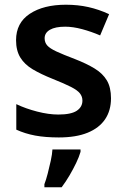

<svg xmlns="http://www.w3.org/2000/svg" viewBox="-20 -572 533 813"><path d="M229 10Q172 10 129 2Q86 -6 49 -23V-131Q89 -112 137.5 -99.5Q186 -87 227 -87Q281 -87 305 -103Q329 -119 329 -146Q329 -163 318.5 -176.5Q308 -190 280.5 -204Q253 -218 203 -238Q153 -258 118.5 -278.5Q84 -299 66 -328.5Q48 -358 48 -402Q48 -475 106 -513.5Q164 -552 259 -552Q310 -552 354.5 -542Q399 -532 442 -512L404 -422Q367 -438 328 -448.5Q289 -459 256 -459Q214 -459 191.5 -446Q169 -433 169 -410Q169 -392 180 -379.5Q191 -367 219 -354Q247 -341 297 -322Q346 -303 380.5 -282Q415 -261 432.5 -231.5Q450 -202 450 -156Q450 -104 425 -67Q400 -30 351 -10Q302 10 229 10ZM321 71Q315 92 302.5 118Q290 144 274.5 170.5Q259 197 241 221H168V208Q175 190 182 163Q189 136 195 108.5Q201 81 202 61H321Z"/></svg>

Font: Noto Sans Symbols SemiBold
Style: Regular
Weight: 600
Version: Version 2.002